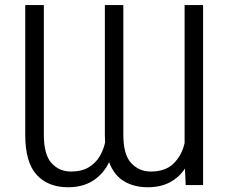

<svg xmlns="http://www.w3.org/2000/svg" viewBox="-20 -748 922 776"><path d="M420.9 -92.8Q398.9 -45.9 357.2 -18.6Q315.4 8.8 254.9 8.8Q174.3 8.8 128.2 -41.5Q82 -91.8 82 -203.1V-727.5H157.2V-203.1Q157.2 -122.6 188.5 -88.6Q219.7 -54.7 266.6 -54.7Q309.6 -54.7 337.9 -71.5Q366.2 -88.4 382.3 -115.2Q398.4 -142.1 404.8 -172.4Q403.8 -187 403.8 -203.1V-727.5H478.5V-203.1Q478.5 -122.6 510.5 -88.6Q542.5 -54.7 589.4 -54.7Q649.4 -54.7 682.4 -87.9Q715.3 -121.1 726.1 -169.9V-727.5H800.8V0H730.5L727.5 -66.9Q704.1 -31.2 666.5 -11.2Q628.9 8.8 577.6 8.8Q521.5 8.8 481 -15.6Q440.4 -40 420.9 -92.8Z"/></svg>

Font: Inter Light
Style: Regular
Weight: 300
Designer: Rasmus Andersson
Foundry: rsms
Version: Version 4.000;git-a52131595